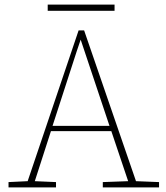

<svg xmlns="http://www.w3.org/2000/svg" viewBox="-20 -813 721 833"><path d="M17 0V-23L100 -27L321 -681H345L570 -27L670 -23V0H426V-23L536 -27L463 -244H201L131 -27L223 -23V0ZM313 -591 208 -267H455L330 -641ZM187 -766V-793H477V-766Z"/></svg>

Font: Source Serif 4 SmText ExtraLight
Style: Regular
Weight: 200
Designer: Frank Grießhammer
Foundry: Adobe
Version: Version 4.005;hotconv 1.1.0;makeotfexe 2.6.0